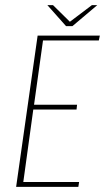

<svg xmlns="http://www.w3.org/2000/svg" viewBox="-20 -730 410 750"><path d="M43 0 127 -591H370L366 -572H148L113 -321H281L279 -302H110L71 -19H289L286 0ZM238 -628 165 -710H187L253 -645L339 -710H360L263 -628Z"/></svg>

Font: Alumni Sans SC Thin
Style: Italic
Weight: 100
Italic angle: -8°
Designer: Robert E. Leuschke
Foundry: Robert E. Leuschke
Version: Version 1.016